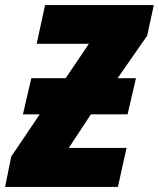

<svg xmlns="http://www.w3.org/2000/svg" viewBox="-63 -734 624 754"><path d="M400 0 434 -153H207L294 -285H438L471 -427H399L515 -594L541 -714H114L81 -562H286L195 -427H60L27 -285H93L-19 -119L-43 0Z"/></svg>

Font: Noto Sans Display SemiCondensed Black
Style: Italic
Weight: 900
Width: 4
Designer: Monotype Design team
Foundry: Monotype Imaging Inc.
Version: 1.000